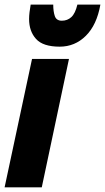

<svg xmlns="http://www.w3.org/2000/svg" viewBox="-32 -807 453 827"><path d="M-12.2 0 106 -553.2H265.1L147.9 0ZM225.1 -606Q153.3 -606 123.3 -639.2Q93.3 -672.4 93.3 -725.1Q93.3 -738.8 95.2 -754.4Q97.2 -770 100.1 -787.1H197.3Q197.3 -757.8 204.1 -737.8Q210.9 -717.8 234.4 -717.8Q258.3 -717.8 275.1 -733.2Q292 -748.5 301.3 -787.1H400.4Q384.8 -699.2 337.6 -652.6Q290.5 -606 225.1 -606Z"/></svg>

Font: Open Sans Condensed ExtraBold
Style: Italic
Weight: 800
Width: 3
Italic angle: -12°
Designer: Monotype Design Team
Foundry: Monotype Imaging Inc.
Version: Version 3.003; ttfautohint (v1.8.4)